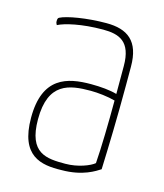

<svg xmlns="http://www.w3.org/2000/svg" viewBox="-85 -575 554 650"><g transform="rotate(15 191.5 -250.0)"><path d="M327 -389C327 -479 283 -510 209 -510C140 -510 72 -498 49 -486C45 -484 44 -480 44 -473C44 -468 45 -465 48 -460C71 -472 128 -486 204 -486C260 -486 303 -471 303 -385V-287C279 -294 246 -297 212 -297C129 -297 45 -278 45 -135C45 0 119 12 190 10C265 10 305 -18 321 -28C324 -108 327 -209 327 -323ZM303 -264C303 -187 301 -96 297 -43C283 -31 242 -14 197 -14C132 -14 69 -16 69 -136C69 -265 142 -275 217 -275C242 -275 278 -271 303 -264Z"/></g></svg>

Font: Yanone Kaffeesatz Extra Light
Style: Regular
Weight: 200
Designer: Yanone (Cyrillic: Daniel Pouzeot & Huerta Tipografica)
Foundry: Yanone
Version: Version 1.100;PS 001.100;hotconv 1.0.70;makeotf.lib2.5.58329